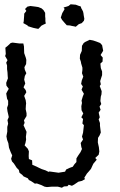

<svg xmlns="http://www.w3.org/2000/svg" viewBox="-20 -863 560 897"><path d="M269 14 250 9H223L199 11L188 9L174 2L152 -6L143 -5L125 -17L115 -22L110 -30L90 -39L84 -46L71 -56L68 -69L58 -79L45 -99L36 -109L32 -121L37 -137L30 -152L22 -173L19 -194L13 -210L10 -226L14 -248V-270L18 -285L15 -302L21 -316L18 -330L15 -343L13 -359L18 -374V-392L13 -402L9 -426L14 -436L21 -448L10 -463L9 -476L17 -497L16 -507L15 -525L13 -540V-557L9 -570L15 -582L4 -601L7 -611L5 -640L15 -648L30 -662L39 -664L70 -660H89L92 -646L93 -615L101 -592L103 -583L102 -564L94 -549L96 -537L103 -521L96 -508L93 -491L98 -473L90 -455L100 -442L103 -432L93 -415L100 -395L102 -380L101 -371L100 -353L104 -334V-321L92 -301L95 -289L90 -278L104 -247L101 -224L102 -211L99 -195L95 -184L110 -168L115 -156L114 -134L115 -120L130 -114L131 -93L150 -85L162 -79L175 -73L193 -67L207 -60L211 -62L254 -56L259 -57L284 -61L289 -71L306 -79L320 -84L328 -96L337 -106V-123L345 -136L356 -152L363 -167L360 -176L357 -195L368 -211L363 -225L368 -243L372 -278L365 -286L368 -307L360 -315L369 -333L361 -348L360 -367L363 -382L361 -393L367 -413L372 -425L361 -444L367 -459L359 -471L362 -487L369 -505L363 -521L365 -536V-547L359 -567L358 -574L353 -589L354 -607L362 -625L363 -649L371 -662L378 -667L399 -677L415 -674L430 -669L448 -662L457 -652L462 -626L450 -606L460 -594L459 -575L449 -566L451 -545L457 -529V-512L453 -500L448 -484L451 -469L446 -461L455 -437L454 -422L451 -412L449 -391L453 -377L445 -365L450 -350L441 -337L446 -315L441 -305L447 -288V-276L451 -244L445 -230L438 -219L437 -198L440 -184L442 -175L444 -155L441 -140L425 -125L432 -117L416 -98L410 -85L405 -74L394 -61L386 -52L374 -33L377 -26L363 -18L346 -14L327 -1L316 5L301 0L295 7L279 8ZM307 -744 292 -745 282 -756 270 -770 264 -781 271 -802 277 -812 282 -821 277 -828 291 -832 300 -835 310 -843 334 -841 342 -838 347 -836 357 -833 360 -824 363 -819 368 -809 370 -800 371 -792 374 -775 372 -766 362 -755 348 -750 334 -738 326 -740 315 -742ZM135 -733 122 -737 110 -741 109 -744 98 -750 89 -755 91 -764 92 -779 93 -792V-799L103 -812L97 -821L108 -832L122 -835L146 -832L159 -830L174 -824L183 -816L191 -803V-786L192 -777V-764L194 -753L181 -747L172 -742L169 -738L159 -728L144 -731Z"/></svg>

Font: Winky Rough Light
Style: Regular
Weight: 300
Designer: Simon Atzbach
Foundry: typofactur
Version: Version 1.206; ttfautohint (v1.8.4.7-5d5b)